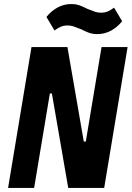

<svg xmlns="http://www.w3.org/2000/svg" viewBox="-20 -931 652 951"><path d="M237 -468H227L149 0H20L136 -698H314L395 -230H405L483 -698H612L496 0H318ZM390 -782 388 -783Q387 -783 387 -783Q387 -783 387 -784Q357 -796 343.5 -800.5Q330 -805 313 -805Q297 -805 283 -799.5Q269 -794 250 -780L210 -847Q233 -876 264.5 -893.5Q296 -911 334 -911Q354 -911 369.5 -906Q385 -901 405 -891L407 -890Q408 -890 408 -890Q408 -890 408 -889Q438 -877 451.5 -872.5Q465 -868 482 -868Q498 -868 512 -873.5Q526 -879 545 -893L585 -826Q562 -797 530.5 -779.5Q499 -762 461 -762Q441 -762 425.5 -767Q410 -772 390 -782Z"/></svg>

Font: iA Writer Mono V
Style: Regular
Weight: 400
Italic angle: -9.5°
Designer: Mike Abbink, Paul van der Laan, Pieter van Rosmalen
Foundry: Bold Monday
Version: Version 2.000